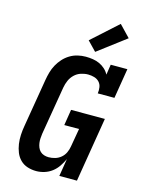

<svg xmlns="http://www.w3.org/2000/svg" viewBox="-144 -1076 887 1169"><g transform="rotate(15 300.0 -491.5)"><path d="M202 8Q173 8 146.5 -0.5Q120 -9 101 -28Q82 -47 72 -72Q62 -97 58 -124.5Q54 -152 55.5 -181Q57 -210 62 -238L113 -543Q117 -567 124 -592Q131 -617 143.5 -640Q156 -663 174 -683Q192 -703 215 -717Q238 -731 263.5 -737Q289 -743 314 -743Q337 -743 359.5 -739.5Q382 -736 401.5 -727Q421 -718 437 -703.5Q453 -689 463 -670L473 -735H578L547 -546H442Q445 -566 442 -585Q439 -604 426.5 -617.5Q414 -631 395 -636.5Q376 -642 356 -642Q334 -642 311 -634.5Q288 -627 270.5 -610Q253 -593 243.5 -571Q234 -549 230 -526L179 -222Q177 -207 176 -192Q175 -177 177 -162.5Q179 -148 184.5 -134.5Q190 -121 200 -111.5Q210 -102 224 -97.5Q238 -93 253 -93Q273 -93 293.5 -99Q314 -105 330.5 -119Q347 -133 356 -152.5Q365 -172 368 -192L388 -307H295L311 -407H524L457 0H346L364 -111Q353 -87 337.5 -64Q322 -41 300.5 -24.5Q279 -8 253 0Q227 8 202 8ZM361 -786 305 -844 468 -991 537 -919Z"/></g></svg>

Font: Iosevka HT Extended
Style: Bold Italic
Weight: 700
Width: 7
Italic angle: -9°
Monospace: yes
Designer: Belleve Invis
Foundry: Belleve Invis
Version: Version 32.3.0; ttfautohint (v1.8.4)